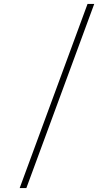

<svg xmlns="http://www.w3.org/2000/svg" viewBox="-20 -838 534 976"><path d="M80 118 425 -818H459L114 118Z"/></svg>

Font: Be Vietnam Pro Thin
Style: Regular
Weight: 100
Designer: Lam Bao, Tony Le, Vietanh Nguyen
Foundry: Yellow Type Foundry
Version: Version 1.002; ttfautohint (v1.8.3)